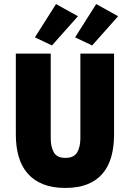

<svg xmlns="http://www.w3.org/2000/svg" viewBox="-20 -914 640 946"><path d="M302 12Q238 12 192 -6.5Q146 -25 116 -59.5Q86 -94 72 -142.5Q58 -191 58 -252V-650H230V-232Q230 -190 245.5 -163Q261 -136 302 -136Q344 -136 360 -163Q376 -190 376 -232V-650H542V-252Q542 -191 528.5 -142.5Q515 -94 486 -59.5Q457 -25 411.5 -6.5Q366 12 302 12ZM236 -690 152 -730 256 -894 364 -834ZM434 -690 350 -730 454 -894 562 -834Z"/></svg>

Font: Source Code Pro Black
Style: Regular
Weight: 900
Monospace: yes
Designer: Paul D. Hunt, Teo Tuominen
Foundry: Adobe Systems Incorporated
Version: Version 2.030;PS 1.000;hotconv 16.6.51;makeotf.lib2.5.65220